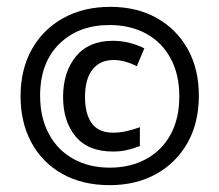

<svg xmlns="http://www.w3.org/2000/svg" viewBox="-20 -640 640 560"><path d="M300 -100Q220 -100 161.5 -133Q103 -166 71.5 -224.5Q40 -283 40 -359Q40 -438 73 -496.5Q106 -555 165 -587.5Q224 -620 302 -620Q380 -620 438 -587Q496 -554 528 -496Q560 -438 560 -361Q560 -282 527 -223.5Q494 -165 435.5 -132.5Q377 -100 300 -100ZM300 -151Q360 -151 406 -176Q452 -201 477.5 -247.5Q503 -294 503 -359Q503 -423 477.5 -470Q452 -517 406 -542Q360 -567 299 -567Q209 -567 153 -512Q97 -457 97 -361Q97 -297 122.5 -249.5Q148 -202 194 -176.5Q240 -151 300 -151ZM310 -198Q237 -198 200.5 -242Q164 -286 164 -357Q164 -430 201.5 -475.5Q239 -521 309 -521Q357 -521 401 -499L379 -447Q361 -456 344 -460.5Q327 -465 311 -465Q272 -465 250 -437.5Q228 -410 228 -357Q228 -307 248 -280Q268 -253 310 -253Q329 -253 349 -257.5Q369 -262 388 -269V-214Q370 -207 351 -202.5Q332 -198 310 -198Z"/></svg>

Font: Noto Sans Mono Medium
Style: Regular
Weight: 500
Designer: Monotype Design Team
Foundry: Monotype Imaging Inc.
Version: Version 2.014